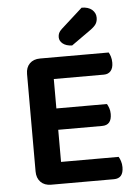

<svg xmlns="http://www.w3.org/2000/svg" viewBox="-57 -877 659 923"><g transform="rotate(-5 272.5 -415.5)"><path d="M152 2Q120 2 101.5 -17Q83 -36 83 -68V-538Q83 -570 101.5 -588.5Q120 -607 152 -607H483Q488 -599 492 -586Q496 -573 496 -557Q496 -531 484 -517Q472 -503 451 -503H209V-361H453Q458 -353 462.5 -340.5Q467 -328 467 -312Q467 -258 421 -258H209V-103H487Q492 -95 496.5 -81.5Q501 -68 501 -52Q501 2 455 2ZM372 -833Q404 -833 422 -817.5Q440 -802 440 -779Q440 -762 432.5 -749.5Q425 -737 404 -722L311 -656Q282 -657 266 -670Q250 -683 250 -701Q250 -712 254 -721Q258 -730 269 -740Z"/></g></svg>

Font: Baloo Thambi 2 SemiBold
Style: Regular
Weight: 600
Designer: Aadarsh Rajan and Ek Type
Foundry: Ek Type
Version: Version 1.640;hotconv 1.0.111;makeotfexe 2.5.65597; ttfautoh